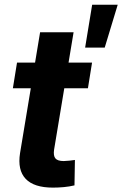

<svg xmlns="http://www.w3.org/2000/svg" viewBox="-20 -812 533 837"><path d="M381.3 -539.1 363.3 -427.2H36.1L54.2 -539.1ZM154.8 -671.4H300.8L215.8 -159.7Q211.9 -133.3 221.4 -121.6Q231 -109.9 257.8 -109.9Q267.1 -109.9 282.7 -111.6Q298.3 -113.3 306.6 -114.7L304.7 -3.9Q282.2 1.5 258.1 3.7Q233.9 5.9 210.9 5.9Q127.9 5.9 91.8 -32.5Q55.7 -70.8 67.4 -144.5ZM351.1 -604.5 381.8 -791.5H493.2L436.5 -604.5Z"/></svg>

Font: Inter 18pt
Style: Bold Italic
Weight: 700
Italic angle: -9.3988°
Designer: Rasmus Andersson
Foundry: rsms
Version: Version 4.001;git-66647c0bb